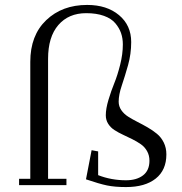

<svg xmlns="http://www.w3.org/2000/svg" viewBox="-20 -758 747 786"><path d="M58.1 0V-25.9H104V-504.9Q104 -613.3 169.2 -675.5Q234.4 -737.8 336.9 -737.8Q417.5 -737.8 467.3 -696Q517.1 -654.3 517.1 -585.9Q517.1 -537.1 504.2 -491.2Q491.2 -445.3 478.5 -407.7Q465.8 -370.1 465.8 -341.8Q465.8 -322.8 476.6 -307.1Q487.3 -291.5 504.6 -280.5Q522 -269.5 542.7 -259Q563.5 -248.5 584.2 -236.6Q605 -224.6 622.3 -210.4Q639.6 -196.3 650.4 -174.6Q661.1 -152.8 661.1 -126Q661.1 -61.5 617.4 -26.9Q573.7 7.8 496.1 7.8Q450.2 7.8 418.2 1.2Q386.2 -5.4 332 -23.9L355 -143.1L381.8 -138.2V-41Q435.5 -20 496.1 -20Q539.1 -20 565.4 -40Q591.8 -60.1 591.8 -100.1Q591.8 -122.1 582 -139.4Q572.3 -156.7 556.4 -167.7Q540.5 -178.7 521.5 -188.2Q502.4 -197.8 483.4 -206.5Q464.4 -215.3 448.5 -225.6Q432.6 -235.8 422.9 -251.2Q413.1 -266.6 413.1 -286.1Q413.1 -313 424.1 -349.6Q435.1 -386.2 448 -417.7Q460.9 -449.2 471.9 -492.9Q482.9 -536.6 482.9 -576.2Q482.9 -601.1 475.6 -622.3Q468.3 -643.6 452.1 -662.8Q436 -682.1 405.5 -693.1Q375 -704.1 333 -704.1Q260.7 -704.1 218.8 -655.5Q176.8 -606.9 176.8 -517.1V-25.9H252V0Z"/></svg>

Font: Dehuti
Style: Book
Weight: 400
Version: Version 1.2